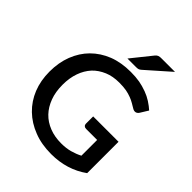

<svg xmlns="http://www.w3.org/2000/svg" viewBox="-253 -1077 1234 1234"><g transform="rotate(45 364.0 -460.5)"><path d="M444.3 -354.5H674.8V-69.3Q567.4 7.8 424.8 7.8Q335.9 7.8 267.1 -19.5Q196.8 -46.4 146 -95.7Q95.7 -144.5 68.8 -211.4Q42 -278.3 42 -359.9Q42 -442.4 67.9 -509.3Q94.7 -578.1 142.6 -626Q191.4 -674.8 259.3 -701.7Q327.1 -728 413.6 -728Q458.5 -728 494.6 -721.7Q527.3 -715.8 563.5 -702.6Q595.2 -690.9 622.6 -673.3Q652.3 -653.8 671.9 -635.7L638.7 -582Q630.4 -569.3 618.2 -566.4Q605 -563.5 590.8 -572.3Q585.4 -575.2 575.2 -581.5Q564.9 -587.9 560.5 -590.3Q540 -602.1 522.9 -608.4Q498.5 -617.7 474.6 -622.1Q448.2 -627 409.7 -627Q351.6 -627 307.1 -608.4Q259.8 -588.4 228.5 -555.2Q195.8 -519.5 178.7 -470.7Q161.1 -420.9 161.1 -359.9Q161.1 -294.4 179.7 -245.1Q198.7 -193.8 231.9 -159.2Q265.6 -124 314.5 -105Q361.3 -86.4 421.9 -86.4Q465.3 -86.4 501.5 -96.2Q538.6 -106.4 569.3 -122.6V-265.6H469.2Q457.5 -265.6 451.2 -272Q444.3 -277.8 444.3 -288.1ZM494.1 -928.7H613.8L451.7 -785.6Q442.9 -777.8 434.6 -775.4Q427.2 -773.4 414.6 -773.4H336.9L446.8 -910.2Q449.7 -914.6 456.1 -919.9Q459 -922.4 465.8 -925.3Q470.7 -927.2 478.5 -928.2Q482.9 -928.7 494.1 -928.7Z"/></g></svg>

Font: Lato-SemiBold
Style: Regular
Weight: 500
Designer: Lukasz Dziedzic with Adam Twardoch and Botio Nikoltchev
Foundry: tyPoland Lukasz Dziedzic
Version: ""